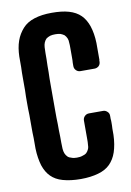

<svg xmlns="http://www.w3.org/2000/svg" viewBox="-91 -865 636 931"><g transform="rotate(-10 227.5 -400.0)"><path d="M85 -33.2C99.6 -18.6 118.2 -7.8 142.6 -1C167 5.9 196.3 9.8 230.5 9.8C263.7 9.8 292 5.9 316.4 -1C340.8 -7.8 360.4 -18.6 375 -33.2C389.6 -47.9 401.4 -66.4 409.2 -89.8C417 -113.3 421.9 -141.6 422.9 -173.8V-204.1C423.8 -214.8 423.8 -224.6 423.8 -235.4C423.8 -241.2 423.8 -247.1 422.9 -252V-267.6C422.9 -276.4 419.9 -283.2 414.1 -288.1C408.2 -293.9 401.4 -296.9 393.6 -296.9H324.2C315.4 -296.9 308.6 -293.9 302.7 -288.1C296.9 -282.2 293.9 -275.4 293.9 -266.6V-258.8V-251V-223.6V-197.3V-172.9C293.9 -165 293.9 -157.2 293 -150.4C293 -141.6 292 -133.8 289.1 -127C286.1 -120.1 282.2 -114.3 277.3 -109.4C271.5 -104.5 264.6 -101.6 256.8 -99.6C249 -96.7 240.2 -95.7 229.5 -95.7C219.7 -95.7 210.9 -96.7 204.1 -99.6C196.3 -101.6 189.5 -104.5 184.6 -109.4C179.7 -114.3 175.8 -120.1 172.9 -127C169.9 -133.8 168.9 -141.6 168 -150.4C167 -169.9 167 -189.5 167 -210C166 -230.5 166 -251 166 -271.5C165 -293 165 -314.5 165 -335.9V-400.4V-464.8C165 -486.3 165 -507.8 166 -528.3C166 -549.8 166 -570.3 167 -590.8C167 -611.3 167 -630.9 168 -650.4C168.9 -659.2 169.9 -666 172.9 -672.9C175.8 -679.7 179.7 -685.5 184.6 -690.4C189.5 -694.3 196.3 -697.3 204.1 -700.2C210.9 -702.1 219.7 -703.1 229.5 -703.1C239.3 -703.1 248 -702.1 254.9 -700.2C261.7 -697.3 268.6 -694.3 273.4 -690.4C278.3 -685.5 282.2 -679.7 285.2 -672.9C288.1 -666 289.1 -659.2 289.1 -650.4C290 -643.6 290 -635.7 290 -627.9V-603.5V-577.1C290 -568.4 290 -560.5 289.1 -551.8V-543.9V-536.1C289.1 -527.3 292 -520.5 297.9 -514.6C303.7 -508.8 310.5 -505.9 319.3 -505.9H388.7C396.5 -505.9 403.3 -508.8 409.2 -513.7C415 -519.5 418 -526.4 418 -535.2V-539.1C418 -541 418 -543 418.9 -543.9V-565.4V-587.9V-608.4V-627C418 -659.2 413.1 -687.5 405.3 -710.9C397.5 -733.4 386.7 -752 372.1 -766.6C357.4 -781.2 337.9 -792 314.5 -798.8C291 -805.7 262.7 -808.6 230.5 -808.6C197.3 -808.6 168.9 -804.7 144.5 -796.9C120.1 -789.1 100.6 -777.3 85.9 -760.7C71.3 -744.1 59.6 -725.6 51.8 -703.1C43.9 -680.7 40 -655.3 39.1 -627V-575.2C38.1 -557.6 38.1 -539.1 38.1 -519.5V-460C37.1 -440.4 37.1 -420.9 37.1 -400.4C37.1 -379.9 37.1 -359.4 38.1 -339.8V-281.2C38.1 -261.7 38.1 -243.2 39.1 -225.6V-173.8C40 -141.6 44.9 -113.3 51.8 -89.8C59.6 -66.4 70.3 -47.9 85 -33.2Z"/></g></svg>

Font: Yellow Ladder Regular
Style: Regular
Weight: 400
Designer: Zima Creative
Version: Version 2.002